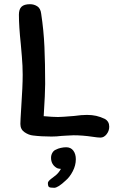

<svg xmlns="http://www.w3.org/2000/svg" viewBox="-20 -655 545 914"><path d="M176 -590Q188 -511 191.5 -432.5Q195 -354 195 -255Q195 -213 188 -102Q232 -98 256 -98Q273 -98 333 -103Q368 -108 394 -108Q418 -108 438 -103.5Q458 -99 479 -89Q500 -77 500 -52Q500 -32 487.5 -16Q475 0 458 0Q446 0 420 -4Q373 -11 330 -11Q316 -11 298.5 -9.5Q281 -8 273 -8Q249 -5 225 -5Q176 -5 137 -10Q117 -12 97 -25.5Q77 -39 77 -65Q77 -80 81 -142Q88 -245 88 -299Q88 -341 84 -387Q80 -433 79 -445Q70 -530 70 -585Q70 -611 82.5 -623Q95 -635 123 -635Q142 -635 157.5 -625Q173 -615 176 -590ZM251 145Q223 129 223 96Q223 83 229.5 72Q236 61 247 57Q256 52 269.5 49Q283 46 295 46Q317 46 329 62Q341 78 341 103Q341 132 326.5 160Q312 188 293 204Q256 239 238 239Q218 239 213 235Q208 231 208 216Q208 208 224.5 195.5Q241 183 246 179Q260 167 270 149Q268 149 261.5 148Q255 147 251 145Z"/></svg>

Font: Itim
Style: Regular
Weight: 400
Designer: Suppakit Chalermlarp
Version: Version 1.002g